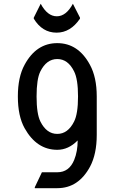

<svg xmlns="http://www.w3.org/2000/svg" viewBox="-20 -772 608 1002"><path d="M190.9 -137.7Q223.1 -73.2 278.8 -73.2Q334.5 -73.2 366.7 -137.7Q387.2 -178.2 387.2 -268.6Q387.2 -358.9 366.7 -399.4Q335 -463.9 278.8 -463.9Q222.7 -463.9 190.4 -398.9Q170.9 -359.4 170.9 -268.6Q170.9 -177.7 190.9 -137.7ZM73.2 -268.6Q73.2 -370.1 108.4 -434.1Q169.4 -546.9 278.8 -546.9Q388.2 -546.9 449.2 -434.1Q484.9 -369.1 484.9 -268.6V-68.4Q484.9 31.7 450.2 97.2Q389.6 210 279.3 210H161.6V205.1L198.7 127H279.3Q340.8 127 367.2 62.5Q385.3 18.1 385.3 -39.1Q337.4 9.8 278.8 9.8Q171.4 9.8 108.4 -103Q73.2 -166 73.2 -268.6ZM156.2 -674.8V-679.7L192.4 -752.4Q227.5 -687 276.4 -687Q325.2 -687 360.4 -752.4L397.5 -679.7V-674.8Q347.7 -601.6 275.4 -601.6Q200.2 -601.6 156.2 -674.8Z"/></svg>

Font: Nova Oval
Style: Book
Weight: 400
Version: Version 2.000